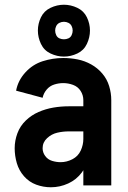

<svg xmlns="http://www.w3.org/2000/svg" viewBox="-20 -783 540 811"><path d="M250 -544Q221 -544 193.5 -557Q166 -570 153 -597.5Q140 -625 140 -654Q140 -683 153 -710Q166 -737 193.5 -750Q221 -763 250 -763Q279 -763 306.5 -750Q334 -737 347 -710Q360 -683 360 -654Q360 -625 347 -597.5Q334 -570 306.5 -557Q279 -544 250 -544ZM250 -617Q260 -617 269 -621Q278 -625 282.5 -634.5Q287 -644 287 -654Q287 -664 282.5 -673Q278 -682 269 -686.5Q260 -691 250 -691Q240 -691 231 -686.5Q222 -682 217.5 -673Q213 -664 213 -654Q213 -644 217.5 -634.5Q222 -625 231 -621Q240 -617 250 -617ZM195 8Q163 8 133 -3Q103 -14 81.5 -38.5Q60 -63 51 -94Q42 -125 42 -157Q42 -189 53.5 -220Q65 -251 89 -274Q113 -297 143 -310Q173 -323 205 -328.5Q237 -334 270 -334H332V-360Q332 -381 320.5 -399Q309 -417 288.5 -424.5Q268 -432 247 -432Q228 -432 209 -426Q190 -420 177 -404.5Q164 -389 160 -370L48 -400Q56 -443 87 -477Q118 -511 160.5 -524.5Q203 -538 247 -538Q278 -538 308 -532Q338 -526 365 -511Q392 -496 412 -472.5Q432 -449 441 -419.5Q450 -390 450 -360V0H332V-64L326 -55Q303 -24 268 -8Q233 8 195 8ZM236 -98Q262 -98 286 -110.5Q310 -123 321 -147Q332 -171 332 -196V-228H270Q246 -228 222 -222.5Q198 -217 179 -199.5Q160 -182 160 -157Q160 -139 171 -124Q182 -109 200 -103.5Q218 -98 236 -98Z"/></svg>

Font: Iosevka SS01
Style: Bold
Weight: 700
Monospace: yes
Designer: Belleve Invis
Foundry: Belleve Invis
Version: 2.3.3; ttfautohint (v1.8.3)